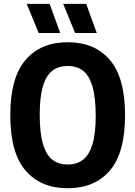

<svg xmlns="http://www.w3.org/2000/svg" viewBox="-20 -969 704 998"><path d="M33.5 -370Q33.5 -565.5 112.8 -657.5Q192 -749.5 332 -749.5Q472 -749.5 551 -657.5Q630 -565.5 630 -370Q630 -174.5 551 -82.5Q472 9.5 332 9.5Q192 9.5 112.8 -82.5Q33.5 -174.5 33.5 -370ZM477.5 -366.5Q477.5 -462.5 460.5 -519.8Q443.5 -577 411.5 -601.5Q379.5 -626 332 -626Q284.5 -626 252.5 -601.8Q220.5 -577.5 203.5 -521.8Q186.5 -466 186.5 -373.5Q186.5 -277.5 203.5 -220.2Q220.5 -163 252.5 -138.5Q284.5 -114 332 -114Q379 -114 411 -138.2Q443 -162.5 460.2 -218.2Q477.5 -274 477.5 -366.5ZM181 -797.5 119 -949H238L293 -797.5ZM370.5 -797.5 308.5 -949H428L483 -797.5Z"/></svg>

Font: Encode Sans Condensed
Style: Bold
Weight: 700
Width: 3
Designer: Multiple Designers
Foundry: Impallari Type
Version: Version 2.000